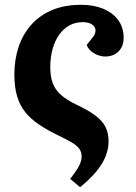

<svg xmlns="http://www.w3.org/2000/svg" viewBox="-20 -546 570 802"><path d="M314.5 236 273 201Q299.5 168 310.3 146.7Q321 125.5 321 108Q321 89.5 311.8 76.3Q302.5 63 282.3 50.5Q262 38 228 22Q180.5 -1 145.3 -24.2Q110 -47.5 86.5 -76.2Q63 -105 51.5 -143.7Q40 -182.5 40 -235Q40 -297 57.7 -350Q75.5 -403 110.5 -442.5Q145.5 -482 197.8 -504Q250 -526 319.5 -526Q371 -526 411 -509.5Q451 -493 473.8 -462Q496.5 -431 496.5 -387.5Q496.5 -353 475.3 -331.5Q454 -310 419.5 -310Q397 -310 374.3 -322.5Q351.5 -335 342 -358L365 -387Q372.5 -395.5 375.8 -403.5Q379 -411.5 379 -418.5Q379 -434.5 364.3 -444Q349.5 -453.5 325.5 -453.5Q295 -453.5 270.3 -440Q245.5 -426.5 227.5 -401.5Q209.5 -376.5 199.8 -341.8Q190 -307 190 -264.5Q190 -226.5 200.3 -198.8Q210.5 -171 234.5 -149.8Q258.5 -128.5 298 -109.5Q348 -86 377.5 -64Q407 -42 420.3 -16.3Q433.5 9.5 433.5 44Q433.5 75.5 421.3 106.7Q409 138 382.8 169.7Q356.5 201.5 314.5 236Z"/></svg>

Font: Literata
Style: Italic
Weight: 400
Italic angle: -2°
Designer: Latin by Veronika Burian and Jose Scaglione. Greek by Irene Vlachou. Cyrillic by Vera Evstafieva
Foundry: TypeTogether
Version: Version 3.103;gftools[0.9.29]